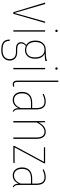

<svg xmlns="http://www.w3.org/2000/svg" viewBox="1060 -1836 973 3134"><g transform="rotate(90 1547.0 -269.5)"><path d="M355 -519 206.1 0H179.2L22 -519H45.9L191.9 -19L333 -519Z M484.9 -724.1Q493.2 -724.1 498.5 -718.3Q503.9 -712.4 503.9 -704.1Q503.9 -696.3 498.5 -690.7Q493.2 -685.1 484.9 -685.1Q476.1 -685.1 470.5 -690.7Q464.8 -696.3 464.8 -704.1Q464.8 -712.9 470.5 -718.5Q476.1 -724.1 484.9 -724.1ZM496.1 -519V0H474.1V-519Z M972.7 -549.8 980 -525.9Q939.5 -512.7 853 -511.2Q894.5 -496.1 916.7 -456.8Q939 -417.5 939 -356Q939 -276.9 900.1 -233.4Q861.3 -189.9 793.9 -189.9Q764.6 -189.9 731.9 -204.1Q689.9 -173.8 689.9 -128.9Q689.9 -63 779.8 -63H832Q897 -63 932.9 -30.3Q968.8 2.4 968.8 57.1Q968.8 121.1 925.3 158.9Q881.8 196.8 796.9 196.8Q706.5 196.8 666.3 164.1Q626 131.3 626 58.1H647Q647.9 122.1 681.6 148.9Q715.3 175.8 796.9 175.8Q872.6 175.8 909.2 144Q945.8 112.3 945.8 58.1Q945.8 10.3 916 -16.4Q886.2 -43 829.6 -43H777.8Q723.1 -43 696 -65.4Q668.9 -87.9 668.9 -126Q668.9 -176.8 714.8 -210.9Q642.6 -255.9 642.6 -357.9Q642.6 -437.5 683.1 -483.2Q723.6 -528.8 792 -528.8Q850.1 -528.8 885.7 -531.7Q921.4 -534.7 936.5 -538.3Q951.7 -542 972.7 -549.8ZM791 -508.8Q730.5 -508.8 698.2 -468.8Q666 -428.7 666 -357.9Q666 -287.1 701.9 -248.5Q737.8 -210 793.9 -210Q852.5 -210 884.8 -246.8Q917 -283.7 917 -356Q917 -428.2 883.5 -468.5Q850.1 -508.8 791 -508.8Z M1099.6 -724.1Q1107.9 -724.1 1113.3 -718.3Q1118.7 -712.4 1118.7 -704.1Q1118.7 -696.3 1113.3 -690.7Q1107.9 -685.1 1099.6 -685.1Q1090.8 -685.1 1085.2 -690.7Q1079.6 -696.3 1079.6 -704.1Q1079.6 -712.9 1085.2 -718.5Q1090.8 -724.1 1099.6 -724.1ZM1110.8 -519V0H1088.9V-519Z M1357.4 9.8Q1329.1 9.8 1312.7 -8.8Q1296.4 -27.3 1296.4 -61V-732.9L1318.4 -735.8V-61Q1318.4 -9.8 1359.4 -9.8Q1372.1 -9.8 1390.6 -17.1L1397.5 0Q1375 9.8 1357.4 9.8Z M1766.1 -96.2Q1766.1 -55.2 1774.7 -35.2Q1783.2 -15.1 1804.2 -5.9L1799.3 9.8Q1772 -0.5 1759.3 -22.5Q1746.6 -44.4 1746.1 -85.9Q1722.7 -37.6 1689.9 -13.9Q1657.2 9.8 1611.3 9.8Q1550.3 9.8 1515.4 -32.5Q1480.5 -74.7 1480.5 -144Q1480.5 -222.7 1527.3 -265.4Q1574.2 -308.1 1658.2 -308.1H1744.1V-377Q1744.1 -441.9 1719.7 -475.3Q1695.3 -508.8 1640.1 -508.8Q1583.5 -508.8 1519 -478L1511.2 -495.1Q1577.1 -528.8 1641.1 -528.8Q1766.1 -528.8 1766.1 -378.9ZM1611.3 -11.2Q1701.2 -11.2 1744.1 -120.1V-288.1H1660.2Q1504.4 -288.1 1504.4 -144Q1504.4 -81.1 1532.7 -46.1Q1561 -11.2 1611.3 -11.2Z M2132.8 -528.8Q2189.5 -528.8 2218.3 -489.3Q2247.1 -449.7 2247.1 -378.9V0H2224.6V-377Q2224.6 -508.8 2130.9 -508.8Q2043 -508.8 1979 -380.9V0H1957V-519H1976.1L1978 -414.1Q2008.3 -469.7 2045.7 -499.3Q2083 -528.8 2132.8 -528.8Z M2645.5 -519V-501L2387.2 -21H2640.6L2638.2 0H2362.3V-18.1L2621.6 -499H2384.3V-519Z M2999 -96.2Q2999 -55.2 3007.6 -35.2Q3016.1 -15.1 3037.1 -5.9L3032.2 9.8Q3004.9 -0.5 2992.2 -22.5Q2979.5 -44.4 2979 -85.9Q2955.6 -37.6 2922.9 -13.9Q2890.1 9.8 2844.2 9.8Q2783.2 9.8 2748.3 -32.5Q2713.4 -74.7 2713.4 -144Q2713.4 -222.7 2760.3 -265.4Q2807.1 -308.1 2891.1 -308.1H2977.1V-377Q2977.1 -441.9 2952.6 -475.3Q2928.2 -508.8 2873 -508.8Q2816.4 -508.8 2752 -478L2744.1 -495.1Q2810.1 -528.8 2874 -528.8Q2999 -528.8 2999 -378.9ZM2844.2 -11.2Q2934.1 -11.2 2977.1 -120.1V-288.1H2893.1Q2737.3 -288.1 2737.3 -144Q2737.3 -81.1 2765.6 -46.1Q2793.9 -11.2 2844.2 -11.2Z"/></g></svg>

Font: Fira Sans Compressed Thin
Style: Regular
Weight: 100
Width: 1
Designer: Carrois Corporate & Edenspiekermann AG
Foundry: Carrois Corporate GbR & Edenspiekermann AG
Version: Version 4.203;PS 004.203;hotconv 1.0.88;makeotf.lib2.5.64775